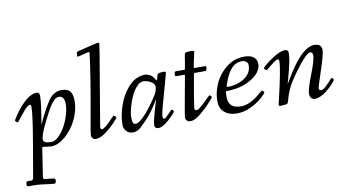

<svg xmlns="http://www.w3.org/2000/svg" viewBox="-89 -904 2557 1411"><g transform="rotate(-10 1189.5 -199.0)"><path d="M144 -304Q144 -319.1 135.3 -319.1Q126.5 -319.1 112.8 -307.5Q99.1 -295.9 85.4 -279.5Q71.8 -263.2 59.1 -246.6Q28.6 -207 25.5 -207Q22.5 -207 14.8 -213.5Q7.1 -220 7.1 -222.3Q7.1 -224.6 12.7 -234Q18.3 -243.4 28.8 -259Q39.3 -274.7 53.1 -293Q66.9 -311.3 84.5 -329.8Q102.1 -348.4 120.6 -363.8Q161.9 -397.9 200.9 -397.9Q220.9 -397.9 220.9 -369.1Q220.9 -317.4 193.1 -157Q229.5 -244.4 283 -326.9Q299.8 -353.8 326.7 -369.4Q353.5 -385 378.9 -385Q404.3 -385 418.6 -380Q432.9 -375 441.4 -366.7Q450 -358.4 455.1 -345.9Q464.1 -324.7 464.1 -289.3Q464.1 -253.9 454.2 -215.9Q444.3 -178 427.5 -145.3Q410.6 -112.5 387.9 -83.6Q365.2 -54.7 340.3 -34.2Q286.4 10 236.1 10L179.9 2.9Q177.2 2.9 175.3 2.9Q173.3 2.9 173 3.2Q172.6 3.4 172 3.8Q171.4 4.2 170.9 4.6Q170.4 5.4 169.9 8.1L137.9 218Q134 236.6 147.1 237.8Q160.2 239 177.1 240.7Q194.1 242.4 203.9 243.4Q226.1 245.6 226.1 257.1Q226.1 283.9 212.9 283.9Q203.6 283.9 177.5 280.3Q100.8 269 61.6 269Q22.5 269 18.6 268.6Q8.1 266.8 9.3 252.2Q10.5 237.5 13.5 234.3Q16.6 231 31 231L48.1 231.9Q62.7 231.9 65.9 211.9Q113.5 -60.3 128.8 -159.2Q144 -258.1 144 -304ZM184.1 -51Q184.1 -22 245.1 -22Q269 -22 296.4 -47.4Q323.7 -72.8 345.5 -110.5Q367.2 -148.2 381.6 -194Q396 -239.7 396 -278.1Q396 -339.1 355 -339.1Q333.7 -339.1 319.3 -323.7Q304.9 -308.3 296.6 -297.5Q288.3 -286.6 279.5 -271.1Q270.8 -255.6 264.8 -244.1Q258.8 -232.7 250.9 -217Q242.9 -201.4 239 -194.1Q184.1 -89.4 184.1 -51Z M705.8 -681.9Q715.8 -681.9 715.8 -670.9Q715.8 -659.9 665.8 -366.7Q615.7 -73.5 615.7 -68.1Q615.7 -50 625.7 -50Q635.7 -50 653 -63.1Q670.2 -76.2 685.5 -92Q700.9 -107.9 713.5 -121Q726.1 -134 727.7 -134Q729.2 -134 737.5 -127.3Q745.8 -120.6 745.8 -118.2Q745.8 -115.7 737.5 -105.3Q729.2 -95 715.8 -80.3Q702.4 -65.7 684 -49.4Q665.5 -33.2 646.5 -19.3Q602.8 12.9 569.8 12.9Q555.9 12.9 546.9 2.7Q537.8 -7.6 537.8 -21.1Q537.8 -34.7 556.2 -135Q615 -460.4 632.8 -612.1Q634.5 -620.1 632 -623.5Q629.4 -627 621 -624.9Q612.5 -622.8 592.3 -617.2Q550.3 -606 547.1 -606Q543.9 -606 542.7 -606.4Q539.8 -607.2 539.8 -615.6Q539.8 -624 540.5 -630.6Q542.2 -641.8 552.7 -645Q597.2 -655 649.8 -668.5Q702.4 -681.9 705.8 -681.9Z M1038.8 13.9Q1008.8 13.9 1008.8 -12.9Q1008.8 -44.7 1056.9 -200Q1001.7 -108.2 959.1 -64.1Q916.5 -20 906.2 -11.2Q878.9 11.7 851.3 12.9Q849.6 12.9 847.9 12.9Q815.7 12.9 797.7 -7.7Q779.8 -28.3 779.8 -56.4Q779.8 -84.5 784.4 -114Q789.1 -143.6 798.7 -175.4Q808.3 -207.3 822 -237.9Q835.7 -268.6 855.1 -296.1Q874.5 -323.7 897 -344.7Q946 -389.9 1009.8 -389.9Q1019.5 -389.9 1038.1 -381.1Q1056.6 -372.3 1062.7 -363.6Q1068.8 -355 1073.2 -347.7Q1082.5 -333 1084 -333Q1087.9 -333 1097.9 -374Q1100.8 -387 1144.8 -387Q1160.9 -387 1160.9 -380Q1160.9 -373 1140.6 -302.7Q1079.8 -91.8 1079.8 -68.8Q1079.8 -45.9 1090.8 -45.9Q1098.1 -45.9 1125 -74Q1151.9 -102.1 1155.8 -102.1Q1159.7 -102.1 1164.2 -96.8Q1168.7 -91.6 1168.7 -86.8Q1168.7 -82 1154.5 -66.5Q1140.4 -51 1120.8 -33Q1101.3 -14.9 1077.9 -0.5Q1054.4 13.9 1038.8 13.9ZM856.4 -62.7Q861.1 -45.9 876.8 -45.9Q892.6 -45.9 915.4 -64Q938.2 -82 962.9 -110.8Q1013.7 -170.9 1053.7 -237.1Q1060.8 -248.8 1064.8 -265.9Q1068.8 -283 1068.8 -292.2Q1068.8 -301.5 1060.1 -312.3Q1051.3 -323 1038.1 -329.6Q1010 -344 985.2 -344Q960.4 -344 935.4 -316.7Q910.4 -289.3 892.7 -250.2Q875 -211.2 863.9 -168.9Q852.8 -126.7 852.8 -106Q852.8 -85.2 853.4 -78.1Q854 -71 856.4 -62.7Z M1233.6 -339.1Q1222.7 -339.1 1222.7 -345.9L1223.6 -365Q1223.6 -368.2 1226.4 -371.6Q1229.2 -375 1234.6 -375Q1267.1 -375 1283.4 -375Q1299.8 -375 1300.7 -375.2Q1301.5 -375.5 1301.6 -375.7Q1301.8 -376 1302.2 -376.8Q1302.7 -377.7 1308.7 -410.5Q1314.7 -443.4 1317.9 -467.3Q1321 -491.2 1325 -495.4Q1331.5 -502 1361.6 -502H1368.7Q1392.6 -502 1392.6 -493.9Q1392.6 -492.2 1387.2 -468.3Q1367.2 -379.4 1368.7 -377.2Q1370.1 -375 1375.7 -375H1451.7Q1462.4 -375 1460.7 -362.8Q1457.8 -339.1 1447.8 -339.1H1369.6Q1362.8 -339.1 1361.6 -331.1Q1350.1 -269.8 1335.3 -180.5Q1320.6 -91.3 1320.6 -85Q1320.6 -66.9 1336.7 -66.9Q1351.6 -66.9 1398.7 -112.8Q1416.3 -130.1 1430.7 -144.5Q1445.1 -158.9 1446.5 -158.9Q1448 -158.9 1455.3 -152.3Q1462.6 -145.8 1462.6 -143.6Q1462.6 -141.4 1453.4 -130Q1444.1 -118.7 1429.2 -102.1Q1414.3 -85.4 1394.4 -66.8Q1374.5 -48.1 1354.7 -32.2Q1309.3 4.9 1279.8 4.9Q1241.7 4.9 1241.7 -32Q1241.7 -42.5 1268.2 -185.7Q1294.7 -328.9 1294.7 -331.1V-335.4Q1294.7 -339.1 1288.6 -339.1Z M1573.7 -167Q1568.6 -167 1568.6 -124Q1568.6 -38.1 1661.6 -38.1Q1716.3 -38.1 1776.9 -81.5Q1792.5 -92.8 1803 -102.5Q1827.6 -125 1832.8 -125Q1837.9 -125 1842.8 -119Q1847.7 -113 1847.7 -109.5Q1847.7 -106 1841.8 -98.9Q1835.9 -91.8 1824.6 -81.3Q1813.2 -70.8 1798.2 -58.8Q1783.2 -46.9 1763.3 -35Q1743.4 -23.2 1722.2 -13.7Q1674.6 8.1 1625.5 8.1Q1557.4 8.1 1522 -30.8Q1496.6 -59.1 1496.6 -100.7Q1496.6 -142.3 1505.7 -179.1Q1514.9 -215.8 1531.1 -247.6Q1547.4 -279.3 1570.4 -306.5Q1593.5 -333.7 1620.6 -353Q1678.2 -394 1744.6 -394Q1814.7 -394 1834.5 -353.5Q1840.6 -341.1 1840.6 -321.7Q1840.6 -302.2 1830.2 -281Q1819.8 -259.8 1801.8 -243.2Q1766.1 -209.7 1708.4 -188.4Q1650.6 -167 1573.7 -167ZM1597.7 -243.9Q1583.5 -209.7 1583.5 -198.7Q1583.5 -196 1604.5 -196Q1625.5 -196 1657.7 -205.1Q1689.9 -214.1 1714.8 -230.5Q1769.5 -266.4 1769.5 -325.9Q1769.5 -343 1756.6 -353.5Q1743.7 -364 1722.7 -364Q1643.1 -364 1597.7 -243.9Z M2246.6 -70.1Q2246.6 -53 2262.5 -53Q2277.8 -53 2297.6 -71.9Q2317.4 -90.8 2327.9 -102.1Q2338.4 -113.3 2345.2 -121.1Q2352.1 -128.9 2353.5 -128.9Q2355 -128.9 2361.2 -122.7Q2367.4 -116.5 2367.4 -113.3Q2367.4 -110.1 2357.9 -97.7Q2348.4 -85.2 2331.4 -68.5Q2314.5 -51.8 2294.4 -35.9Q2246.6 2 2204.6 2Q2188.5 2 2179 -10.5Q2169.4 -22.9 2169.4 -42.4Q2169.4 -61.8 2182 -101.2Q2194.6 -140.6 2209.5 -178.2Q2249.5 -278.8 2249.5 -314.9Q2249.5 -325.9 2244.3 -333.5Q2239 -341.1 2228.5 -341.1Q2218 -341.1 2195.4 -320.2Q2172.9 -299.3 2147.2 -266.6Q2095.7 -200.7 2064.2 -150.6Q2027.6 -91.8 2009 -18.1Q2003.7 4.2 1992.4 4.9Q1950 9 1944.8 9Q1934.6 9 1936.5 -4.9Q1996.6 -255.6 1996.6 -315.9Q1996.6 -331.1 1986.7 -331.1Q1976.8 -331.1 1954.8 -315.1Q1932.9 -299.1 1914.3 -283.1Q1895.8 -267.1 1892.8 -267.1Q1889.9 -267.1 1883.2 -273.1Q1876.5 -279.1 1876.5 -284.1Q1876.5 -289.1 1888.5 -299.9Q1900.6 -310.8 1920.7 -325.7Q1940.7 -340.6 1963.1 -355Q2017.1 -388.9 2051.5 -388.9Q2060.5 -388.9 2068 -383.1Q2075.4 -377.2 2075.4 -364.4Q2075.4 -351.6 2073 -333.3Q2070.6 -314.9 2068 -300.2Q2065.4 -285.4 2059.1 -259.5Q2052.7 -233.6 2049.6 -221.3Q2046.4 -209 2038.1 -178.1Q2029.8 -147.2 2027.6 -138.9Q2111.6 -286.1 2175.3 -343.8Q2225.1 -388.9 2269.5 -388.9Q2323.5 -388.9 2323.5 -342Q2323.5 -309.3 2285 -194.7Q2246.6 -80.1 2246.6 -70.1Z"/></g></svg>

Font: Fanwood Text
Style: Italic
Weight: 400
Italic angle: -9°
Version: Version 1.101